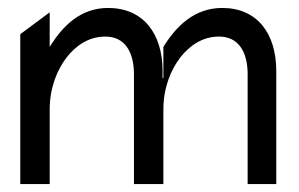

<svg xmlns="http://www.w3.org/2000/svg" viewBox="-20 -463 753 483"><path d="M31 0H105V-187C105 -243 124 -288 148 -319C170 -347 202 -371 245 -371C295 -371 317 -331 317 -276V0H389H391V-187C391 -243 410 -288 434 -319C456 -347 488 -371 531 -371C581 -371 603 -331 603 -276V0H675V-284C675 -379 627 -443 539 -443C469 -443 423 -397 391 -345V-267L389 -266V-284C389 -379 340 -443 252 -443C182 -443 137 -397 105 -345V-432L31 -377Z"/></svg>

Font: Charger Pro
Style: Nar
Weight: 400
Designer: Jasper
Foundry: Cannot Into Space Fonts
Version: Version 1.09